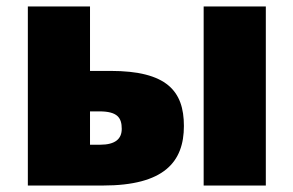

<svg xmlns="http://www.w3.org/2000/svg" viewBox="-20 -573 906 593"><path d="M66 0H298C487 0 548 -73 548 -184C548 -292 495 -354 321 -354H258V-553H66ZM609 0H801V-553H609ZM258 -126V-229H287C343 -229 356 -209 356 -175C356 -144 336 -126 289 -126Z"/></svg>

Font: Noto Sans UI Black
Style: Regular
Weight: 900
Designer: Monotype Design Team
Foundry: Monotype Imaging Inc.
Version: Version 1.901